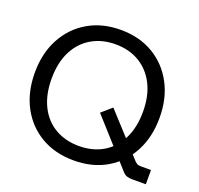

<svg xmlns="http://www.w3.org/2000/svg" viewBox="-126 -851 1040 1001"><g transform="rotate(20 394.5 -350.0)"><path d="M380 12Q277 12 199 -33.5Q121 -79 77.5 -160.5Q34 -242 34 -350Q34 -457 77.5 -538.5Q121 -620 199 -666Q277 -712 380 -712Q484 -712 561.5 -666Q639 -620 682.5 -538.5Q726 -457 726 -350Q726 -242 682.5 -160.5Q639 -79 561.5 -33.5Q484 12 380 12ZM380 -68Q456 -68 513 -101.5Q570 -135 602 -198.5Q634 -262 634 -350Q634 -438 602 -501Q570 -564 513 -598Q456 -632 380 -632Q305 -632 247.5 -598Q190 -564 158.5 -501Q127 -438 127 -350Q127 -262 158.5 -198.5Q190 -135 247.5 -101.5Q305 -68 380 -68ZM701 0Q683 0 670.5 -4.5Q658 -9 646 -23L425 -269L481 -318L687 -93Q697 -84 703 -81.5Q709 -79 724 -79H777V0Z"/></g></svg>

Font: Host Grotesk Light
Style: Regular
Weight: 400
Version: Version 1.003